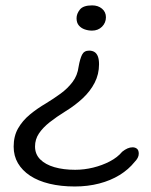

<svg xmlns="http://www.w3.org/2000/svg" viewBox="-20 -450 546 696"><path d="M303 -266.5Q314.5 -266.5 322.5 -261.5Q330.5 -256.5 334.8 -245.5Q339 -234.5 339 -217Q339 -181 323.2 -150.2Q307.5 -119.5 280 -93.8Q252.5 -68 216.5 -46Q185 -26.5 160.2 -7Q135.5 12.5 121.2 33.8Q107 55 107 81Q107 109 125.8 127.8Q144.5 146.5 177.2 156Q210 165.5 252.5 165.5Q285 165.5 317.8 157.5Q350.5 149.5 378.2 135Q406 120.5 423 100Q433 92 442.2 88Q451.5 84 460.5 84Q470 84 476.5 89.2Q483 94.5 483 107Q483 115 479 122.5Q475 130 468 137Q446 164.5 413.5 184.5Q381 204.5 339.8 215.2Q298.5 226 251 226Q200.5 226 159.2 216Q118 206 89.2 187Q60.5 168 45 141.5Q29.5 115 29.5 81.5Q29.5 43.5 45.5 15.5Q61.5 -12.5 88 -34.5Q114.5 -56.5 147 -75.5Q174 -92 199.5 -110.5Q225 -129 243 -152.8Q261 -176.5 265 -208.5Q270 -237 277.5 -251.8Q285 -266.5 303 -266.5ZM314 -430.5Q335.5 -430.5 349.8 -418.5Q364 -406.5 364 -387.5Q364 -367.5 349.8 -353.2Q335.5 -339 313.5 -339Q300 -339 287 -343.5Q274 -348 265.8 -357.8Q257.5 -367.5 257.5 -384Q257.5 -400 269.5 -415.2Q281.5 -430.5 314 -430.5Z"/></svg>

Font: Gluten Thin Light
Style: Regular
Weight: 300
Version: Version 1.300